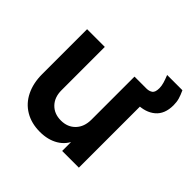

<svg xmlns="http://www.w3.org/2000/svg" viewBox="-173 -832 1006 1006"><g transform="rotate(45 330.0 -329.0)"><path d="M49.5 -210.8V-543.5H180.8V-222Q180.8 -170.5 211 -139.2Q241.2 -108 290.5 -108Q340 -108 370.4 -139.8Q400.8 -171.5 400.8 -224.5V-543.5H532V0H408.2V-107L418.5 -88Q400 -39 357.1 -13.5Q314.2 12 255 12Q192.2 12 145.5 -15.6Q98.8 -43.2 74.1 -93.9Q49.5 -144.5 49.5 -210.8ZM482 -543.5H488.2H490.8Q509.5 -543.8 522.9 -553.1Q536.2 -562.5 536.2 -593.5Q536.2 -608.8 530.8 -627.9Q525.2 -647 516.8 -667.5L515.8 -670.5H628.8Q640.5 -645.5 646.1 -625.9Q651.8 -606.2 651.8 -582Q651.8 -517 612.9 -484Q574 -451 508 -451H482Z"/></g></svg>

Font: Trafiko Sans Variable
Style: Regular
Weight: 400
Designer: Gumpita Rahayu / Trafiko
Foundry: Tokotype / Trafiko
Version: Version 0.001;FEAKit 1.0